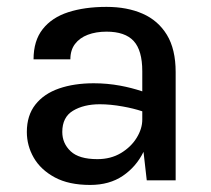

<svg xmlns="http://www.w3.org/2000/svg" viewBox="-20 -524 614 558"><path d="M397 -83.5V-82.5Q376 -39.5 337 -13Q298 13.5 242 13.5Q180 13.5 139.2 -8.5Q98.5 -30.5 78.2 -65.5Q58 -100.5 58 -140.5Q58 -188.5 82.8 -220Q107.5 -251.5 151.5 -266.8Q195.5 -282 252.5 -282Q291.5 -282 329.5 -275Q362 -269 393.5 -258.5V-317Q393.5 -377.5 368.5 -404.8Q343.5 -432 289.5 -432Q259 -432 235.2 -423Q211.5 -414 198 -396.2Q184.5 -378.5 184.5 -351.5H77.5Q77.5 -405.5 104 -439.2Q130.5 -473 178.2 -488.5Q226 -504 289.5 -504Q349.5 -504 394.5 -484.2Q439.5 -464.5 465 -422.8Q490.5 -381 490.5 -314.5V0H406.5ZM393.5 -200.5Q368 -209 337 -214.5Q301 -221 270 -221Q223.5 -221 192.2 -202.2Q161 -183.5 161 -140.5Q161 -107.5 185.2 -84.5Q209.5 -61.5 263 -61.5Q302 -61.5 331.5 -79.2Q361 -97 377.2 -123.5Q393.5 -150 393.5 -176.5Z"/></svg>

Font: Betinya Sans Medium
Style: Regular
Weight: 500
Designer: Jonathan Pinhorn
Version: Version 2.001;December 9, 2019;FontCreator 12.0.0.2547 64-bi